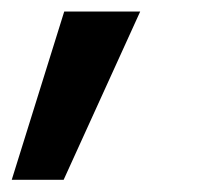

<svg xmlns="http://www.w3.org/2000/svg" viewBox="-42 -128 362 327"><path d="M-22 178.2 67.4 -108.4H196.8L66.4 178.2Z"/></svg>

Font: Inter 18pt SemiBold
Style: Italic
Weight: 600
Italic angle: -9.3988°
Designer: Rasmus Andersson
Foundry: rsms
Version: Version 4.001;git-66647c0bb